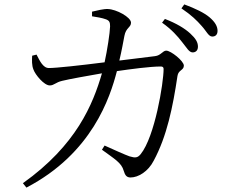

<svg xmlns="http://www.w3.org/2000/svg" viewBox="-20 -802 1040 872"><path d="M398 -728C416 -725 444 -721 462 -714C477 -708 480 -701 480 -682C479 -652 467 -573 455 -519C345 -505 235 -493 202 -493C175 -493 160 -527 146 -554L126 -549C125 -529 124 -505 132 -486C140 -463 180 -414 206 -414C226 -414 232 -428 263 -435C291 -442 379 -458 443 -469C402 -328 327 -143 84 30L100 50C399 -106 480 -360 511 -479C573 -488 661 -500 711 -500C719 -500 723 -496 723 -489C723 -425 683 -181 619 -102C605 -85 595 -84 568 -92C548 -99 497 -122 455 -141L443 -122C500 -80 532 -63 542 -26C548 -5 556 4 573 4C608 4 653 -23 678 -72C738 -183 765 -316 786 -457C790 -485 815 -482 815 -504C815 -525 756 -572 735 -572C719 -572 711 -550 684 -547C651 -543 590 -535 522 -527C532 -568 540 -613 545 -639C552 -677 575 -677 575 -699C575 -724 508 -760 470 -761C451 -762 419 -754 398 -749ZM716 -699C760 -668 787 -637 807 -611C827 -587 838 -564 855 -564C869 -564 879 -573 879 -590C879 -610 869 -627 844 -650C819 -673 781 -696 729 -716ZM804 -764C850 -733 874 -709 896 -684C918 -660 927 -636 944 -636C959 -636 968 -645 968 -662C968 -682 957 -702 931 -724C907 -744 868 -763 817 -782Z"/></svg>

Font: Source Han Serif AKR9
Style: Regular
Weight: 400
Designer: Ryoko NISHIZUKA 西塚涼子 (kana & ideographs); Frank Grießhammer (Latin, Greek & Cyrillic); Sandoll Communications 산돌커뮤니케이션, 
Foundry: Adobe Systems Incorporated
Version: Version 1.005;hotconv 1.0.107;makeotfexe 2.5.65593